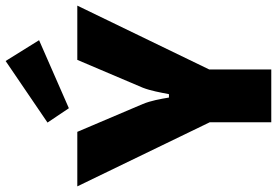

<svg xmlns="http://www.w3.org/2000/svg" viewBox="-176 -814 985 683"><g transform="rotate(-90 316.5 -472.5)"><path d="M515 -826 441 -945 222 -796 273 -720ZM638 -690H445L346 -457C335 -429 329 -394 323 -364H311C306 -394 300 -428 288 -457L189 -690H-5L223 -219V0H411V-221Z"/></g></svg>

Font: Exo 2 Extra Bold
Style: Regular
Weight: 800
Designer: Natanael Gama
Version: Version 1.001;PS 001.001;hotconv 1.0.88;makeotf.lib2.5.64775